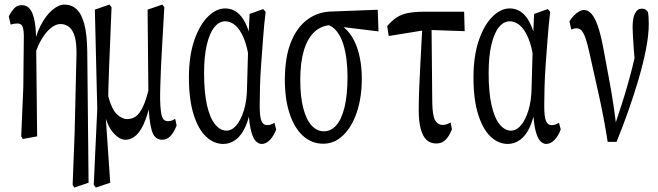

<svg xmlns="http://www.w3.org/2000/svg" viewBox="-20 -576 2922 853"><path d="M74.2 29.8 83.5 -187.5 85.9 -414.1Q85.9 -441.4 80.6 -456.5Q75.2 -471.7 57.6 -471.7Q49.3 -471.7 42.2 -470.5Q35.2 -469.2 27.3 -466.8L19 -503.4Q30.8 -525.9 43.7 -539.6Q56.6 -553.2 76.7 -553.2Q99.1 -553.2 113.3 -535.4Q127.4 -517.6 134 -481Q140.6 -444.3 140.6 -384.8V-383.3L145 29.8L81.5 41.5ZM302.7 245.6 311.5 16.6 319.8 -335Q319.8 -339.4 319.8 -343.3Q319.8 -385.7 312.5 -412.6Q304.2 -441.9 287.6 -455.6Q271 -469.2 248.5 -469.2Q227.1 -469.2 205.1 -450.9Q183.1 -432.6 165.3 -402.6Q147.5 -372.6 136.7 -337.4L126 -355H127.4Q136.7 -416 159.9 -461.4Q183.1 -506.8 211.9 -531.2Q240.7 -555.7 266.6 -555.7Q297.4 -555.7 319.6 -535.6Q341.8 -515.6 354.2 -470.2Q366.7 -424.8 367.7 -345.7L373.5 235.8L310.1 257.3Z M396.5 245.6 412.1 -92.3 401.4 -533.2 466.3 -555.7 475.6 -543.9Q472.2 -454.6 469.2 -387.7Q466.3 -320.8 464.4 -269.5Q462.4 -218.3 461.4 -176.5Q460.4 -134.8 460.4 -95.2L448.7 -70.8L469.7 235.8L405.8 257.3ZM699.7 44.9Q665.5 44.9 653.6 1.2Q641.6 -42.5 639.6 -119.1V-122.6L635.7 -533.2L701.2 -555.7L710 -543.9Q705.1 -454.1 701.2 -389.6Q697.3 -325.2 695.3 -279.8Q693.4 -235.4 692.4 -200.2Q691.4 -179.2 691.4 -159.2Q691.4 -146 691.4 -133.3Q692.9 -76.7 700 -57.1Q707 -37.6 726.6 -37.6Q734.9 -37.6 743.2 -40.5Q751.5 -43.5 758.3 -48.3L764.6 -18.6Q754.9 8.3 739 26.6Q723.1 44.9 699.7 44.9ZM537.1 44.9Q510.3 44.9 482.4 12.9Q454.6 -19 441.4 -83.5H439.9L459 -154.3Q476.6 -89.4 499.5 -68.1Q522.5 -46.9 544.9 -46.9Q565.9 -46.9 582.8 -58.3Q599.6 -69.8 614.7 -101.1Q629.9 -132.3 643.1 -189.9L658.7 -166.5H657.2Q644.5 -92.3 626.7 -44.9Q608.9 2.4 586.4 23.7Q564 44.9 537.1 44.9Z M972.2 63.5Q929.7 63.5 895 30.5Q860.4 -2.4 839.8 -68.6Q819.3 -134.8 819.3 -231Q819.3 -326.7 842.8 -395.8Q866.2 -464.8 903.3 -501.7Q940.4 -538.6 980.5 -538.6Q1008.8 -538.6 1031.2 -522.7Q1053.7 -506.8 1070.8 -472.7Q1087.9 -438.5 1098.6 -380.9H1114.3L1087.9 -302.7Q1079.6 -367.7 1062.7 -407.2Q1045.9 -446.8 1024.7 -464.1Q1003.4 -481.4 981 -481.4Q953.6 -481.4 932.4 -455.3Q911.1 -429.2 898.9 -377.4Q886.7 -325.7 886.7 -251.5Q886.7 -166.5 899.4 -109.6Q912.1 -52.7 935.1 -24.2Q958 4.4 986.3 4.4Q1009.8 4.4 1030 -19Q1050.3 -42.5 1063.7 -86.2Q1077.1 -129.9 1077.6 -189.9L1083.5 -402.3L1088.9 -514.2L1149.4 -535.6L1160.2 -523.4Q1153.3 -466.8 1148.9 -407.5Q1144.5 -348.1 1140.4 -292.5Q1136.2 -236.8 1135 -188.5Q1133.8 -140.1 1133.8 -105Q1133.8 -56.6 1141.6 -38.3Q1149.4 -20 1167 -20Q1175.3 -20 1183.6 -22.9Q1191.9 -25.9 1199.2 -30.8L1207 -1Q1197.3 26.4 1179.9 44.9Q1162.6 63.5 1142.6 63.5Q1127 63.5 1114 48.3Q1101.1 33.2 1092.8 -5.9Q1084.5 -44.9 1083 -115.7L1097.2 -114.3Q1087.9 -51.8 1070.3 -12.9Q1052.7 25.9 1027.3 44.7Q1002 63.5 972.2 63.5Z M1416.5 62.5Q1364.7 62.5 1326.4 27.8Q1288.1 -6.8 1266.8 -70.8Q1245.6 -134.8 1245.6 -220.7Q1245.6 -322.3 1272.7 -389.2Q1299.8 -456.1 1346.9 -490Q1394 -523.9 1453.1 -524.9L1658.2 -532.7L1661.6 -436.5L1457.5 -461.4L1448.2 -464.4Q1405.8 -461.9 1375.7 -433.1Q1345.7 -404.3 1329.8 -351.3Q1314 -298.3 1314 -220.7Q1314 -146.5 1327.4 -95.2Q1340.8 -43.9 1364.5 -18.3Q1388.2 7.3 1418.9 7.3Q1449.7 7.3 1473.1 -18.3Q1496.6 -43.9 1510.3 -98.1Q1523.9 -152.3 1523.9 -234.9Q1523.9 -273.4 1519.5 -310.5Q1515.1 -347.7 1505.1 -379.6Q1495.1 -411.6 1477.5 -435.1Q1460 -458.5 1433.1 -467.3L1442.4 -482.4Q1481 -477.5 1508.3 -454.1Q1535.6 -430.7 1553.2 -395.8Q1570.8 -360.8 1579.1 -317.1Q1587.4 -273.4 1587.4 -226.6Q1587.4 -144 1565.7 -78.6Q1543.9 -13.2 1504.9 24.7Q1465.8 62.5 1416.5 62.5Z M1707 -416 1700.2 -460Q1721.2 -484.9 1743.2 -499Q1765.1 -513.2 1794.9 -518.6Q1824.7 -523.9 1864.3 -523.9H2042L2044.4 -437.5L1876 -443.4ZM1918.5 61.5Q1891.6 61.5 1874.8 45.4Q1857.9 29.3 1849.1 -3.7Q1840.3 -36.6 1840.3 -85.9Q1840.3 -127 1842 -174.8Q1843.8 -222.7 1846.7 -274.2Q1849.6 -325.7 1852.1 -378.7Q1854.5 -431.6 1857.9 -481.4H1897L1900.4 -121.6Q1901.4 -61.5 1913.3 -41.3Q1925.3 -21 1946.8 -21Q1955.1 -21 1964.4 -23.9Q1973.6 -26.9 1981.9 -31.7L1987.8 -1.5Q1974.6 31.2 1958.3 46.4Q1941.9 61.5 1918.5 61.5Z M2236.3 63.5Q2193.8 63.5 2159.2 30.5Q2124.5 -2.4 2104 -68.6Q2083.5 -134.8 2083.5 -231Q2083.5 -326.7 2106.9 -395.8Q2130.4 -464.8 2167.5 -501.7Q2204.6 -538.6 2244.6 -538.6Q2272.9 -538.6 2295.4 -522.7Q2317.9 -506.8 2335 -472.7Q2352.1 -438.5 2362.8 -380.9H2378.4L2352.1 -302.7Q2343.8 -367.7 2326.9 -407.2Q2310.1 -446.8 2288.8 -464.1Q2267.6 -481.4 2245.1 -481.4Q2217.8 -481.4 2196.5 -455.3Q2175.3 -429.2 2163.1 -377.4Q2150.9 -325.7 2150.9 -251.5Q2150.9 -166.5 2163.6 -109.6Q2176.3 -52.7 2199.2 -24.2Q2222.2 4.4 2250.5 4.4Q2273.9 4.4 2294.2 -19Q2314.5 -42.5 2327.9 -86.2Q2341.3 -129.9 2341.8 -189.9L2347.7 -402.3L2353 -514.2L2413.6 -535.6L2424.3 -523.4Q2417.5 -466.8 2413.1 -407.5Q2408.7 -348.1 2404.5 -292.5Q2400.4 -236.8 2399.2 -188.5Q2397.9 -140.1 2397.9 -105Q2397.9 -56.6 2405.8 -38.3Q2413.6 -20 2431.2 -20Q2439.5 -20 2447.8 -22.9Q2456.1 -25.9 2463.4 -30.8L2471.2 -1Q2461.4 26.4 2444.1 44.9Q2426.8 63.5 2406.7 63.5Q2391.1 63.5 2378.2 48.3Q2365.2 33.2 2356.9 -5.9Q2348.6 -44.9 2347.2 -115.7L2361.3 -114.3Q2352.1 -51.8 2334.5 -12.9Q2316.9 25.9 2291.5 44.7Q2266.1 63.5 2236.3 63.5Z M2679.7 54.2Q2663.1 -52.2 2641.6 -148.9Q2620.1 -245.6 2597.2 -347.7Q2588.9 -385.3 2581.1 -407.2Q2573.2 -429.2 2564 -439.7Q2554.7 -450.2 2543.5 -450.2Q2535.2 -450.2 2529.3 -448.7Q2523.4 -447.3 2518.1 -444.8L2509.8 -481Q2519.5 -496.6 2530.5 -507.8Q2541.5 -519 2553.2 -525.4Q2564.9 -531.7 2574.7 -531.7Q2592.3 -531.7 2607.7 -514.6Q2623 -497.6 2636 -460.4Q2648.9 -423.3 2660.6 -360.8Q2673.8 -290 2685.5 -227.1Q2697.3 -164.1 2705.6 -108.4Q2713.9 -52.7 2719.2 -2.4H2706.5L2710.9 -17.6Q2727.5 -66.9 2741.2 -109.6Q2754.9 -152.3 2766.6 -192.9Q2778.3 -233.4 2789.1 -276.4Q2799.8 -319.3 2810.5 -368.2L2803.2 -265.6Q2798.3 -319.8 2795.9 -355.2Q2793.5 -390.6 2792 -414.8Q2790.5 -439 2790.5 -456.1Q2790.5 -497.1 2801.5 -517.3Q2812.5 -537.6 2830.6 -537.6Q2842.3 -537.6 2848.1 -533.4Q2854 -529.3 2858.9 -522.5Q2860.4 -512.7 2861.3 -501.7Q2862.3 -490.7 2862.3 -470.2Q2862.3 -420.9 2849.9 -357.2Q2837.4 -293.5 2816.7 -222.9Q2795.9 -152.3 2770.5 -80.8Q2745.1 -9.3 2719.2 54.2Z"/></svg>

Font: Scarab Serif
Style: Regular
Weight: 400
Designer: John Roberts
Foundry: Scarab
Version: 1.0